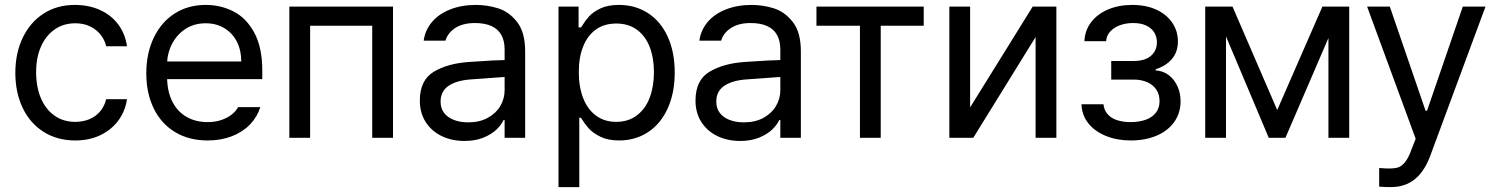

<svg xmlns="http://www.w3.org/2000/svg" viewBox="-20 -557 6049 776"><path d="M42 -262.7Q42 -342.8 72.3 -405.3Q102.5 -467.8 156.7 -502.4Q210.9 -537.1 282.2 -537.1Q338.9 -537.1 384.3 -516.6Q429.7 -496.1 458 -458Q486.3 -419.9 493.2 -370.1H409.2Q403.3 -395.5 386.7 -416.5Q370.1 -437.5 344.2 -450.2Q318.4 -462.9 284.2 -462.9Q237.3 -462.9 201.7 -438.5Q166 -414.1 146 -369.6Q126 -325.2 126 -265.6Q126 -205.1 145.5 -159.7Q165 -114.3 200.7 -89.4Q236.3 -64.5 284.2 -64.5Q315.4 -64.5 341.3 -75.2Q367.2 -85.9 384.8 -106.9Q402.3 -127.9 409.2 -156.2H493.2Q486.3 -108.4 459 -70.8Q431.6 -33.2 386.7 -11.2Q341.8 10.7 284.2 10.7Q210.9 10.7 155.8 -24.4Q100.6 -59.6 71.3 -121.6Q42 -183.6 42 -262.7Z M571.3 -260.7Q571.3 -341.8 601.6 -404.8Q631.8 -467.8 686 -502.4Q740.2 -537.1 811.5 -537.1Q872.1 -537.1 923.8 -510.7Q975.6 -484.4 1007.8 -424.8Q1040 -365.2 1040 -272.5V-237.3H629.9V-308.6H955.1Q955.1 -353.5 937.5 -388.2Q919.9 -422.9 887.2 -442.9Q854.5 -462.9 811.5 -462.9Q764.6 -462.9 729.5 -439.9Q694.3 -417 674.8 -378.4Q655.3 -339.8 655.3 -295.9V-248Q655.3 -189.5 675.8 -147.9Q696.3 -106.4 733.4 -85Q770.5 -63.5 819.3 -63.5Q849.6 -63.5 874 -71.8Q898.4 -80.1 915.5 -93.3Q932.6 -106.4 942.4 -124H1032.2Q1019.5 -84 990.2 -53.7Q960.9 -23.4 917 -6.3Q873 10.7 819.3 10.7Q744.1 10.7 688 -22.9Q631.8 -56.6 601.6 -118.2Q571.3 -179.7 571.3 -260.7Z M1149.4 -530.3H1568.4V0H1484.4V-453.1H1233.4V0H1149.4Z M1941.4 -240.2 1885.7 -236.3Q1826.2 -232.4 1793.5 -210.4Q1760.7 -188.5 1760.7 -146.5Q1760.7 -119.1 1774.9 -100.6Q1789.1 -82 1814.5 -72.3Q1839.8 -62.5 1872.1 -62.5Q1918 -62.5 1951.2 -80.6Q1984.4 -98.6 2002 -128.4Q2019.5 -158.2 2019.5 -192.4V-357.4Q2019.5 -391.6 2006.3 -415.5Q1993.2 -439.5 1966.3 -451.7Q1939.5 -463.9 1899.4 -463.9Q1851.6 -463.9 1820.8 -444.3Q1790 -424.8 1780.3 -392.6H1692.4Q1698.2 -435.5 1726.1 -468.3Q1753.9 -501 1799.8 -519Q1845.7 -537.1 1903.3 -537.1Q1949.2 -537.1 1993.2 -523.4Q2037.1 -509.8 2069.8 -468.3Q2102.5 -426.8 2102.5 -349.6V0H2019.5V-72.3H2015.6Q2005.9 -51.8 1985.8 -32.7Q1965.8 -13.7 1933.1 -0.5Q1900.4 12.7 1857.4 12.7Q1806.6 12.7 1765.6 -6.8Q1724.6 -26.4 1700.7 -63.5Q1676.8 -100.6 1676.8 -150.4Q1676.8 -233.4 1733.4 -267.1Q1790 -300.8 1876 -306.6Q1885.7 -307.6 1969.7 -312.5L2025.4 -314.5L2026.4 -246.1Q2017.6 -246.1 1941.4 -240.2Z M2237.3 -530.3H2318.4V-446.3H2328.1L2331.1 -450.2Q2344.7 -472.7 2360.8 -490.7Q2377 -508.8 2406.7 -522.9Q2436.5 -537.1 2481.4 -537.1Q2547.9 -537.1 2599.1 -503.9Q2650.4 -470.7 2678.7 -408.7Q2707 -346.7 2707 -263.7Q2707 -181.6 2678.7 -119.1Q2650.4 -56.6 2599.1 -22.9Q2547.9 10.7 2482.4 10.7Q2437.5 10.7 2406.7 -4.4Q2376 -19.5 2359.9 -37.6Q2343.8 -55.7 2329.1 -79.1L2328.1 -81.1H2321.3V199.2H2237.3ZM2470.7 -64.5Q2519.5 -64.5 2554.2 -90.8Q2588.9 -117.2 2606 -162.6Q2623 -208 2623 -265.6Q2623 -322.3 2606 -366.7Q2588.9 -411.1 2554.7 -436.5Q2520.5 -461.9 2470.7 -461.9Q2421.9 -461.9 2388.2 -437.5Q2354.5 -413.1 2336.9 -369.1Q2319.3 -325.2 2319.3 -265.6Q2319.3 -206.1 2336.9 -160.6Q2354.5 -115.2 2388.7 -89.8Q2422.9 -64.5 2470.7 -64.5Z M3055.7 -240.2 3000 -236.3Q2940.4 -232.4 2907.7 -210.4Q2875 -188.5 2875 -146.5Q2875 -119.1 2889.2 -100.6Q2903.3 -82 2928.7 -72.3Q2954.1 -62.5 2986.3 -62.5Q3032.2 -62.5 3065.4 -80.6Q3098.6 -98.6 3116.2 -128.4Q3133.8 -158.2 3133.8 -192.4V-357.4Q3133.8 -391.6 3120.6 -415.5Q3107.4 -439.5 3080.6 -451.7Q3053.7 -463.9 3013.7 -463.9Q2965.8 -463.9 2935.1 -444.3Q2904.3 -424.8 2894.5 -392.6H2806.6Q2812.5 -435.5 2840.3 -468.3Q2868.2 -501 2914.1 -519Q2960 -537.1 3017.6 -537.1Q3063.5 -537.1 3107.4 -523.4Q3151.4 -509.8 3184.1 -468.3Q3216.8 -426.8 3216.8 -349.6V0H3133.8V-72.3H3129.9Q3120.1 -51.8 3100.1 -32.7Q3080.1 -13.7 3047.4 -0.5Q3014.6 12.7 2971.7 12.7Q2920.9 12.7 2879.9 -6.8Q2838.9 -26.4 2814.9 -63.5Q2791 -100.6 2791 -150.4Q2791 -233.4 2847.7 -267.1Q2904.3 -300.8 2990.2 -306.6Q3000 -307.6 3084 -312.5L3139.6 -314.5L3140.6 -246.1Q3131.8 -246.1 3055.7 -240.2Z M3279.8 -530.3H3713.4V-453.1H3539.6V0H3455.6V-453.1H3279.8Z M4153.8 -530.3H4249.5V0H4165.5V-407.2L3913.6 0H3816.9V-530.3H3900.9V-123Z M4549.3 -63.5Q4583.5 -63.5 4609.9 -72.8Q4636.2 -82 4651.4 -101.1Q4666.5 -120.1 4666.5 -148.4Q4666.5 -174.8 4653.8 -194.3Q4641.1 -213.9 4617.2 -224.6Q4593.3 -235.4 4561 -235.4H4471.2V-310.5H4561Q4607.9 -310.5 4631.8 -331.5Q4655.8 -352.5 4655.8 -385.7Q4655.8 -409.2 4644.5 -426.8Q4633.3 -444.3 4611.8 -454.1Q4590.3 -463.9 4560.1 -463.9Q4529.8 -463.9 4505.4 -454.6Q4481 -445.3 4466.3 -428.7Q4451.7 -412.1 4450.7 -390.6H4362.8Q4364.7 -433.6 4389.6 -466.8Q4414.6 -500 4458 -518.6Q4501.5 -537.1 4556.2 -537.1Q4611.8 -537.1 4653.3 -518.1Q4694.8 -499 4717.8 -465.3Q4740.7 -431.6 4740.7 -389.6Q4740.7 -346.7 4716.3 -318.4Q4691.9 -290 4650.9 -277.3V-272.5Q4681.2 -270.5 4703.6 -253.4Q4726.1 -236.3 4738.8 -208.5Q4751.5 -180.7 4751.5 -147.5Q4751.5 -100.6 4726.1 -64.5Q4700.7 -28.3 4654.8 -8.8Q4608.9 10.7 4550.3 10.7Q4494.6 10.7 4449.2 -7.8Q4403.8 -26.4 4377.9 -59.6Q4352.1 -92.8 4351.1 -135.7H4439.9Q4441.9 -113.3 4455.6 -96.7Q4469.2 -80.1 4493.7 -71.8Q4518.1 -63.5 4549.3 -63.5Z M5324.7 -530.3H5403.8L5175.3 0H5107.9L4884.3 -530.3H4961.4L5142.1 -112.3ZM4935.1 0H4851.1V-530.3H4935.1ZM5349.1 -530.3H5433.1V0H5349.1Z M5554.2 197.3V122.1L5569.8 123Q5577.6 124 5595.2 124Q5616.7 124 5630.9 119.6Q5645 115.2 5659.2 97.7Q5673.3 80.1 5686 43.9L5701.7 3.9L5505.4 -530.3H5597.2L5741.7 -109.4H5747.6L5892.1 -530.3H5983.9L5759.3 76.2Q5735.8 137.7 5696.8 168.5Q5657.7 199.2 5601.1 199.2Q5575.7 199.2 5554.2 197.3Z"/></svg>

Font: Pretendard JP Variable
Style: Regular
Weight: 400
Designer: Base glyphs from Inter by Rasmus Andersson; Hangul glyphs from Noto Sans CJK(Source Han Sans) by Jang Soo-young and Kang
Foundry: Kil Hyung-jin
Version: Version 1.307;Glyphs 3.2 (3192)